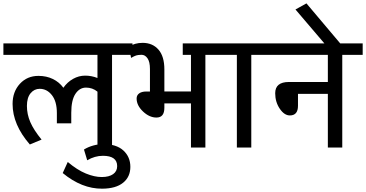

<svg xmlns="http://www.w3.org/2000/svg" viewBox="-35 -885 2196 1152"><path d="M549.8 0V-335Q520 -359.4 481.2 -359.4Q442.4 -359.4 417.5 -321.8Q392.6 -284.2 392.6 -208.5V-145H306.2V-206.5Q306.2 -276.4 276.4 -314.2Q246.6 -352.1 203.1 -352.1Q170.4 -352.1 148.4 -325.4Q126.5 -298.8 126.5 -249.3Q126.5 -199.7 146.7 -152.6Q167 -105.5 214.4 -47.4L144 -18.1Q40.5 -137.2 40.5 -261.2Q40.5 -334.5 84.2 -382.1Q127.9 -429.7 195.8 -429.7Q243.7 -429.7 282 -411.1Q320.3 -392.6 345.2 -358.4Q369.1 -392.6 403.6 -411.9Q438 -431.2 476.1 -431.2Q514.2 -431.2 549.8 -417V-555.7H-14.6V-624.5H759.8V-555.7H637.2V0Z M584 -20.5Q663.1 -20.5 705.1 17.8Q747.1 56.2 747.1 116.2Q747.1 176.3 703.6 211.4Q660.2 246.6 578.1 247.1Q456.1 248 341.3 153.3L371.6 86.9Q428.2 134.8 480 156Q531.7 177.2 575.4 177.2Q619.1 177.2 643.6 159.9Q668 142.6 668 111.8Q668 49.8 582.5 49.8Q533.7 49.8 488.3 76.7L468.8 12.2Q493.7 -3.4 525.1 -12Q556.6 -20.5 584 -20.5Z M1110.8 0V-264.6H951.2V-238.3Q951.2 -179.7 903.8 -179.7Q861.3 -179.7 823 -216.1Q784.7 -252.4 784.7 -293.9Q784.7 -313.5 800 -324.7Q815.4 -335.9 842.8 -335.9H864.7V-471.2Q864.7 -514.2 849.9 -535.4Q835 -556.6 813.7 -556.2Q792.5 -555.7 781.7 -552.2Q771 -548.8 751.5 -537.6L738.3 -605Q773.9 -627.9 820.8 -627.9Q880.4 -627.9 915.8 -587.4Q951.2 -546.9 951.2 -468.3V-336.4H1110.8V-555.7H1061.5V-624.5H1319.8V-555.7H1197.3V0Z M1386.2 0V-555.7H1290.5V-624.5H1595.2V-555.7H1472.7V0Z M1932.1 0V-321.8H1752.9V-250.5Q1752.9 -192.4 1704.1 -192.4Q1670.9 -192.4 1643.6 -232.7Q1616.2 -272.9 1616.2 -325.7Q1616.2 -393.1 1698.7 -393.1H1932.1V-555.7H1565.9V-624.5H2141.1V-555.7H2018.6V0Z M2030.3 -596.2H1935.5L1737.8 -828.1L1803.7 -864.7Z"/></svg>

Font: Yantramanav
Style: Regular
Weight: 400
Version: Version 1.001;PS 1.0;hotconv 1.0.72;makeotf.lib2.5.5900; ttf